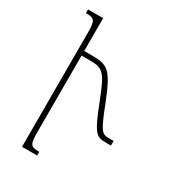

<svg xmlns="http://www.w3.org/2000/svg" viewBox="-175 -808 808 902"><g transform="rotate(30 229.0 -357.0)"><path d="M116 -104V-511H162C233 -511 247 -496 297 -368C355 -219 368 -214 422 -214H447V-239H424C383 -239 375 -245 323 -379C267 -519 245 -536 161 -536H116V-714H34V-694C83 -694 88 -686 88 -610V0H170V-20C121 -20 116 -28 116 -104Z"/></g></svg>

Font: Noto Serif Armenian SemiCondensed Thin
Style: Regular
Weight: 100
Width: 4
Designer: Monotype Design Team
Foundry: Monotype Imaging Inc.
Version: Version 2.008